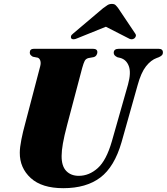

<svg xmlns="http://www.w3.org/2000/svg" viewBox="-20 -949 852 980"><path d="M551 -228 633.5 -518Q650 -578 637.5 -611.5Q625 -645 593.5 -653.5L580 -656.5Q560 -665.5 560.5 -679.5Q560.5 -700 587 -700H789Q811.5 -700 811.5 -681.5Q811.5 -672 805.8 -666.5Q800 -661 789.5 -656.5L780 -653Q750.5 -642.5 725.2 -610.5Q700 -578.5 682.5 -514.5L600.5 -223.5Q564 -97 492 -42.8Q420 11.5 303 11.5Q193.5 11.5 137 -40.2Q80.5 -92 81 -169.5Q81 -196 89.2 -237.2Q97.5 -278.5 106.5 -310.5L185 -610Q189.5 -626.5 186 -638.5Q182.5 -650.5 173 -654.5L147.5 -659.5Q139.5 -664.5 135.8 -668.8Q132 -673 132 -681.5Q132.5 -700 153.5 -700H454Q477 -700 477 -682.5Q477 -675.5 472.5 -668Q468 -660.5 458.5 -657.5L431 -652.5Q418 -649 412.2 -638Q406.5 -627 399.5 -602L323 -312.5Q307.5 -254 301 -216.5Q294.5 -179 294.5 -153.5Q294 -101.5 318 -76.5Q342 -51.5 382 -51.5Q435 -51.5 479 -91Q523 -130.5 551 -228ZM375.5 -754Q353 -743.5 344 -752.5Q341 -756.5 342.2 -763.5Q343.5 -770.5 353.5 -778L506 -907Q519 -917 528.8 -923Q538.5 -929 551 -929Q563.5 -929 569.8 -923Q576 -917 583.5 -907L670 -778Q675.5 -770.5 673 -763.5Q670.5 -756.5 665 -752.5Q651.5 -743.5 635 -754L520.5 -812.5Z"/></svg>

Font: Fraunces 72pt Black
Style: Italic
Weight: 900
Italic angle: -16°
Version: Version 1.000;[b76b70a41]